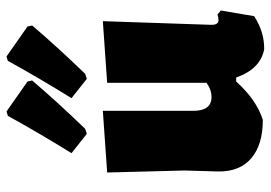

<svg xmlns="http://www.w3.org/2000/svg" viewBox="-138 -664 813 576"><g transform="rotate(-90 268.0 -376.5)"><path d="M261 -568Q320 -663 373 -759L386 -763L476 -700L479 -686Q417 -613 334 -527L319 -522ZM96 -568Q155 -663 208 -759L221 -763L311 -700L314 -686Q252 -613 169 -527L154 -522ZM196 6Q122 6 81.5 -28Q41 -62 41 -126L44 -229L38 -461L223 -474V-203Q223 -148 264 -148Q287 -148 307 -163V-461L492 -474L481 -148Q481 -127 495 -127Q502 -127 512 -130L524 -120L507 -20Q459 11 407 10Q348 -2 323 -74H311Q256 -13 196 6Z"/></g></svg>

Font: Alegreya Sans SC Black
Style: Regular
Weight: 900
Designer: Juan Pablo del Peral
Foundry: Huerta Tipografica
Version: Version 2.007